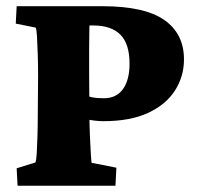

<svg xmlns="http://www.w3.org/2000/svg" viewBox="-20 -593 637 613"><path d="M36.1 0 33.2 -55.7 92.8 -74.2Q95.7 -78.1 97.2 -101.6Q98.6 -125 99.6 -158.2Q100.6 -191.4 100.6 -223.6L101.6 -353.5Q101.6 -384.8 100.6 -418Q99.6 -451.2 98.1 -476.1Q96.7 -501 93.8 -504.9L30.3 -517.6L33.2 -573.2H306.6Q441.4 -573.2 504.4 -529.3Q567.4 -485.4 567.4 -403.3Q567.4 -349.6 539.1 -304.7Q510.7 -259.8 453.6 -232.9Q396.5 -206.1 309.6 -206.1Q296.9 -206.1 281.2 -208Q265.6 -210 252 -212.9V-289.1Q256.8 -286.1 272.5 -282.7Q288.1 -279.3 311.5 -279.3Q351.6 -279.3 372.6 -308.6Q393.6 -337.9 393.6 -389.6Q393.6 -453.1 364.3 -482.4Q335 -511.7 277.3 -511.7H265.6Q265.6 -502.9 265.1 -485.8Q264.6 -468.8 264.6 -437Q264.6 -405.3 264.6 -353.5L265.6 -223.6Q265.6 -191.4 267.1 -158.2Q268.6 -125 270 -101.6Q271.5 -78.1 272.5 -73.2L351.6 -57.6L348.6 0Z"/></svg>

Font: Crimson Pro Black
Style: Regular
Weight: 900
Designer: Jacques Le Bailly
Foundry: Baron von Fonthausen
Version: Version 1.003